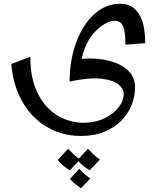

<svg xmlns="http://www.w3.org/2000/svg" viewBox="-20 -411 850 1018"><path d="M408 310Q339 310 276.5 285.5Q214 261 163.5 212.5Q113 164 80.5 92.5Q48 21 40 -72L141 -110Q141 -12 167.5 55Q194 122 236 163Q278 204 326.5 222Q375 240 420 240Q484 240 532.5 217Q581 194 608.5 158.5Q636 123 636 86Q636 60 608.5 37Q581 14 518.5 6.5Q456 -1 349 21L371 -94Q398 -99 439 -100.5Q480 -102 524.5 -95.5Q569 -89 608 -71.5Q647 -54 671.5 -23.5Q696 7 696 55Q696 100 678 145.5Q660 191 624 228Q588 265 534 287.5Q480 310 408 310ZM349 21Q349 -63 368.5 -137Q388 -211 424 -268.5Q460 -326 509 -358.5Q558 -391 617 -391Q658 -391 683.5 -372.5Q709 -354 724 -324Q739 -294 744.5 -257Q750 -220 750 -182L645 -174Q645 -227 638 -254.5Q631 -282 618 -291.5Q605 -301 587 -301Q566 -301 536 -284.5Q506 -268 476.5 -234.5Q447 -201 427.5 -150.5Q408 -100 408 -33ZM409 587Q393 576 377.5 563.5Q362 551 351 537L400 484Q414 499 428 511.5Q442 524 459 535ZM350 492Q332 481 315 467Q298 453 286 437L341 378Q356 394 371 408Q386 422 405 435ZM455 492Q437 481 420 467Q403 453 391 437L446 378Q461 394 476 408Q491 422 510 435Z"/></svg>

Font: Marhey Light Light
Style: Regular
Weight: 300
Version: Version 1.000